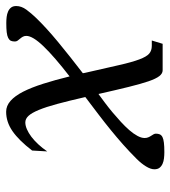

<svg xmlns="http://www.w3.org/2000/svg" viewBox="-20 -581 576 650"><g transform="rotate(90 268.0 -256.0)"><path d="M357.4 -53.7Q368.2 -53.7 380.6 -59.1Q393.1 -64.5 406 -74.2Q418.9 -84 431.6 -97.7Q444.3 -111.3 455.6 -127.9L452.6 -76.7Q418 -31.7 387 -10.3Q356 11.2 321.3 11.2Q301.3 11.2 284.4 -3.7Q267.6 -18.6 253.4 -46.4Q239.3 -74.2 226.6 -114Q213.9 -153.8 201.7 -203.6Q134.8 -151.9 99.6 -115.2Q64.5 -78.6 64.5 -57.1Q64.5 -50.3 67.4 -45.2Q70.3 -40 74 -35.9Q77.6 -31.7 80.6 -27.6Q83.5 -23.4 83.5 -18.6Q83.5 -10.3 81.1 -4.9Q78.6 0.5 71.5 4.2Q64.5 7.8 52.2 9.3Q40 10.7 21 10.7Q10.7 10.7 0.5 9.5Q-9.8 8.3 -18.1 4.6Q-26.4 1 -31.5 -5.6Q-36.6 -12.2 -36.6 -22.9Q-36.6 -40.5 -24.2 -57.4Q-11.7 -74.2 2.9 -89.4Q36.1 -124 85.2 -164.6Q134.3 -205.1 190.9 -248.5L189.5 -256.3Q173.3 -327.1 163.3 -371.3Q153.3 -415.5 144 -439.9Q134.8 -464.4 124.5 -473.1Q114.3 -481.9 98.1 -481.9H80.1L91.3 -518.6H181.2Q191.9 -518.6 200.7 -507.3Q209.5 -496.1 218.3 -470.5Q227.1 -444.8 237.3 -403.3Q247.6 -361.8 261.2 -301.3Q274.4 -311 290.8 -323.2Q307.1 -335.4 323.5 -349.1Q339.8 -362.8 355.5 -377.2Q371.1 -391.6 383.3 -405.5Q395.5 -419.4 402.8 -432.9Q410.2 -446.3 410.2 -457.5Q410.2 -464.4 408 -469.7Q405.8 -475.1 402.8 -479.5Q399.9 -483.9 397.7 -487.8Q395.5 -491.7 395.5 -495.6Q395.5 -503.4 397.9 -509Q400.4 -514.6 407.2 -518.1Q414.1 -521.5 426.3 -522.9Q438.5 -524.4 458 -524.4Q468.3 -524.4 478.8 -523.2Q489.3 -522 497.6 -518.3Q505.9 -514.6 511 -508.1Q516.1 -501.5 516.1 -490.7Q516.1 -478 506.3 -462.2Q496.6 -446.3 480.5 -430.2Q456.1 -405.8 432.4 -384.8Q408.7 -363.8 383.5 -343.3Q358.4 -322.8 330.8 -301.8Q303.2 -280.8 271.5 -256.8Q284.2 -201.2 294.7 -162.4Q305.2 -123.5 315.2 -99.4Q325.2 -75.2 335.2 -64.5Q345.2 -53.7 357.4 -53.7Z"/></g></svg>

Font: Arian Grqi
Style: Italic
Weight: 400
Italic angle: -15°
Designer: Ruben Hakobyan (Tarumian)
Foundry: Ruben Hakobyan (Tarumian)
Version: Version 1.002